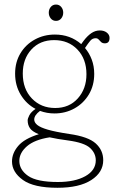

<svg xmlns="http://www.w3.org/2000/svg" viewBox="-20 -608 516 864"><path d="M292.5 -5Q377 7 410.8 37.5Q444.5 68 444.5 113Q444.5 167.5 390.8 202.2Q337 237 238.5 237Q132 237 83 201.8Q34 166.5 34 118.5Q34 81.5 61.8 48.8Q89.5 16 154.5 -4Q125 -16 114.8 -31Q104.5 -46 104.5 -66.5Q104.5 -74.5 112 -89.2Q119.5 -104 140 -118Q99 -139.5 73.5 -181.2Q48 -223 48 -276.5Q48 -328.5 72 -368.2Q96 -408 136.8 -430.2Q177.5 -452.5 227 -452.5Q296 -452.5 345.5 -409.5L356 -424Q373 -446.5 391 -458.8Q409 -471 429 -471Q448.5 -471 460.8 -461.2Q473 -451.5 473 -437.5Q473 -413 452 -413Q441 -413 435 -418.8Q429 -424.5 424 -430.2Q419 -436 410 -436Q396 -436 386.2 -424.5Q376.5 -413 362.5 -392Q382 -369 393 -339.5Q404 -310 404 -275.5Q404 -223.5 380 -183.2Q356 -143 315.2 -120.2Q274.5 -97.5 225 -97.5Q191 -97.5 160 -109Q134 -89.5 134 -70Q134 -57 147.5 -45.8Q161 -34.5 195.2 -24.5Q229.5 -14.5 292.5 -5ZM223.5 -427.5Q160 -427.5 121.2 -385.2Q82.5 -343 82.5 -277Q82.5 -207.5 123.5 -164.8Q164.5 -122 228.5 -122Q291.5 -122 330.2 -165.2Q369 -208.5 369 -274Q369 -342.5 328.5 -385Q288 -427.5 223.5 -427.5ZM67 116Q67 156 106.5 183.5Q146 211 240.5 211Q317 211 364 184.8Q411 158.5 411 113.5Q411 81.5 385.2 57.8Q359.5 34 286 24Q236.5 17.5 203.5 10Q135.5 20.5 101.2 50.2Q67 80 67 116ZM232 -514Q217.5 -514 208.5 -525Q199.5 -536 199.5 -551Q199.5 -566 208.5 -576.8Q217.5 -587.5 232 -587.5Q246.5 -587.5 255.5 -576.8Q264.5 -566 264.5 -551Q264.5 -536 255.5 -525Q246.5 -514 232 -514Z"/></svg>

Font: Fraunces 72pt S100 Thin
Style: Regular
Weight: 100
Version: Version 1.000; ttfautohint (v1.8.3)